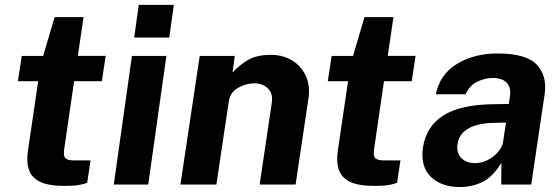

<svg xmlns="http://www.w3.org/2000/svg" viewBox="-20 -742 2252 772"><path d="M240.5 5.5Q173 5.5 139.2 -12Q105.5 -29.5 95.8 -61Q86 -92.5 92 -134L133.5 -415.5H52L67.5 -517H153.5L199.5 -673H316L293 -517.5H405L389.5 -415.5H278L238 -141.5Q234 -113 244.2 -105Q254.5 -97 276.5 -97H344L330.5 -7Q320 -2.5 298.8 1.5Q277.5 5.5 240.5 5.5Z M519.5 -591 538 -722.5H679L660.5 -591ZM437.5 0 510.5 -517H649L576 0Z M705.5 0 783 -517H924L915 -450.5Q941 -479 976 -500.2Q1011 -521.5 1070.5 -521.5Q1116.5 -521.5 1153.2 -499.8Q1190 -478 1209 -438.2Q1228 -398.5 1220 -344.5L1168.5 0H1024L1072.5 -327Q1079 -365 1057.5 -386Q1036 -407 1003 -407Q968.5 -407 936.8 -388.5Q905 -370 900 -334.5L850 0Z M1486.5 5.5Q1419 5.5 1385.2 -12Q1351.5 -29.5 1341.8 -61Q1332 -92.5 1338 -134L1379.5 -415.5H1298L1313.5 -517H1399.5L1445.5 -673H1562L1539 -517.5H1651L1635.5 -415.5H1524L1484 -141.5Q1480 -113 1490.2 -105Q1500.5 -97 1522.5 -97H1590L1576.5 -7Q1566 -2.5 1544.8 1.5Q1523.5 5.5 1486.5 5.5Z M1828 10Q1755 10 1712.5 -31Q1670 -72 1680.5 -148Q1693 -233 1761.8 -277.2Q1830.5 -321.5 1964 -323L2026 -324L2030.5 -355Q2035.5 -391.5 2016.5 -410.2Q1997.5 -429 1959 -428.5Q1929 -428 1898.2 -413Q1867.5 -398 1852 -363H1732.5Q1748.5 -443 1817.2 -485Q1886 -527 1980.5 -527Q2096 -527 2138.2 -482Q2180.5 -437 2170 -363.5L2116 0H1995.5L1996 -87.5Q1962 -31.5 1920.8 -10.8Q1879.5 10 1828 10ZM1890 -86Q1915.5 -86 1940 -98.2Q1964.5 -110.5 1982 -130.2Q1999.5 -150 2003 -172.5L2014.5 -249L1964.5 -248Q1930 -247.5 1898.5 -239.5Q1867 -231.5 1845.8 -212.8Q1824.5 -194 1819.5 -162.5Q1814.5 -126.5 1835.2 -106.2Q1856 -86 1890 -86Z"/></svg>

Font: Public Sans
Style: Bold Italic
Weight: 700
Italic angle: -8°
Designer: The Public Sans project authors (U.S. Web Design System). Libre Franklin designed by Pablo Impallari and Rodrigo Fuenzal
Version: Version 1.008; ttfautohint (v1.8.1) -l 8 -r 50 -G 200 -x 14 